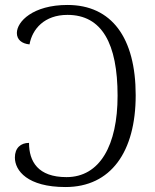

<svg xmlns="http://www.w3.org/2000/svg" viewBox="-20 -744 624 774"><path d="M244 10C427 10 527 -132 527 -360C527 -592 430 -724 252 -724C113 -724 48 -657 48 -611C48 -584 68 -568 99 -565C110 -627 159 -684 252 -684C391 -684 454 -568 454 -358C454 -159 383 -30 248 -30C133 -30 97 -93 97 -168C64 -168 40 -148 40 -109C40 -56 91 10 244 10Z"/></svg>

Font: Noto Serif Light
Style: Regular
Weight: 300
Designer: Monotype Design Team
Foundry: Monotype Imaging Inc.
Version: Version 2.013